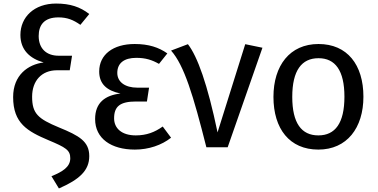

<svg xmlns="http://www.w3.org/2000/svg" viewBox="-20 -830 2130 1082"><path d="M296 -810C173 -810 95 -734 95 -633C95 -549 148 -500 226 -478C138 -467 54 -407 54 -283C54 -135 135 -90 253 -40C351 1 376 16 376 62C376 111 332 138 270 163L312 232C429 181 483 130 483 50C483 -33 427 -65 312 -112C194 -161 161 -190 161 -285C161 -375 215 -434 301 -434H373L386 -516H310C241 -516 198 -557 198 -627C198 -689 229 -732 309 -732C359 -732 393 -718 433 -690L483 -751C432 -791 375 -810 296 -810Z M739 -582C618 -582 539 -523 539 -427C539 -357 582 -319 659 -303C573 -293 516 -252 516 -159C516 -49 607 13 740 13C818 13 891 -12 944 -54L897 -117C852 -85 806 -67 745 -67C666 -67 623 -107 623 -163C623 -230 656 -258 747 -258H808L820 -336H754C685 -336 641 -368 641 -419C641 -474 679 -504 748 -504C801 -504 837 -492 876 -470L923 -529C875 -563 818 -582 739 -582Z M1039 -581 944 -545C1018 -462 1069 -293 1143 0H1263L1459 -561L1362 -581L1206 -84C1149 -357 1093 -511 1039 -581Z M1775 -582C1613 -582 1521 -460 1521 -284C1521 -104 1612 13 1774 13C1935 13 2028 -109 2028 -285C2028 -465 1937 -582 1775 -582ZM1775 -502C1869 -502 1921 -433 1921 -285C1921 -136 1869 -67 1774 -67C1679 -67 1627 -136 1627 -284C1627 -433 1680 -502 1775 -502Z"/></svg>

Font: Glow Sans SC Normal Medium
Style: Regular
Weight: 600
Designer: Ryoko NISHIZUKA (kana, bopomofo & ideographs); Paul D. Hunt (Latin, Greek & Cyrillic); Sandoll Communications, Soo-young
Version: Version 0.93